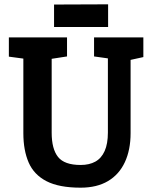

<svg xmlns="http://www.w3.org/2000/svg" viewBox="-20 -864 710 888"><path d="M353 4Q253 4 195 -26Q137 -56 112.5 -112.5Q88 -169 88 -248V-593L21 -602V-691H290V-603L219 -592V-250Q219 -175 248.5 -138Q278 -101 353 -101Q393 -101 421 -116.5Q449 -132 464 -165.5Q479 -199 479 -251V-594L415 -603V-691H643V-600L584 -587V-248Q584 -171 557.5 -114Q531 -57 479.5 -26.5Q428 4 353 4ZM230 -739V-843L480 -844V-739Z"/></svg>

Font: Kreon
Style: Bold
Weight: 700
Designer: Julia Petretta
Foundry: Julia Petretta and Eli Heuer
Version: Version 2.002